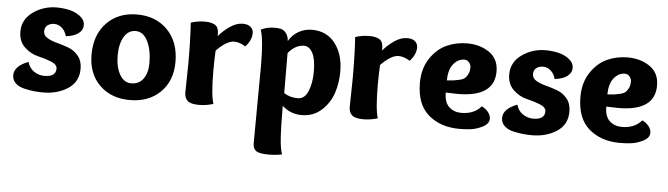

<svg xmlns="http://www.w3.org/2000/svg" viewBox="-47 -669 3848 1106"><g transform="rotate(5 1877.5 -116.0)"><path d="M308.1 -324.2Q299.8 -355 279.8 -372.1Q259.8 -389.2 235.8 -389.2Q212.9 -389.2 197 -377.2Q181.2 -365.2 181.2 -341.8Q181.2 -317.9 204.6 -304Q228 -290 261.5 -281.5Q294.9 -272.9 328.4 -260.5Q361.8 -248 385.5 -219Q409.2 -189.9 409.2 -145Q409.2 -68.8 348.6 -29.5Q288.1 9.8 206.1 9.8Q180.2 9.8 155 7.3Q129.9 4.9 97.4 -2.4Q64.9 -9.8 45.4 -28.3Q25.9 -46.9 25.9 -74.2Q25.9 -127.9 106.9 -158.2Q117.2 -122.1 145 -104Q172.9 -85.9 204.1 -85.9Q271 -85.9 271 -133.8Q271 -157.2 235.6 -171.6Q200.2 -186 158.2 -195.6Q116.2 -205.1 80.6 -238.5Q44.9 -272 44.9 -328.1Q44.9 -398.9 105.5 -441.9Q166 -484.9 242.2 -484.9Q276.9 -484.9 312.5 -477.5Q348.1 -470.2 377 -448.5Q405.8 -426.8 405.8 -396Q405.8 -369.1 381.3 -349.6Q356.9 -330.1 308.1 -324.2Z M707 9.8Q598.1 9.8 531.5 -56.2Q464.8 -122.1 464.8 -231.9Q464.8 -347.2 531.5 -416Q598.1 -484.9 707 -484.9Q815.9 -484.9 883.1 -416Q950.2 -347.2 950.2 -231.9Q950.2 -122.1 883.1 -56.2Q815.9 9.8 707 9.8ZM801.3 -211.9Q801.3 -288.1 776.1 -338.6Q751 -389.2 707 -389.2Q664.1 -389.2 639.6 -348.1Q615.2 -307.1 615.2 -240.2Q615.2 -173.8 639.6 -130.4Q664.1 -86.9 707 -86.9Q752 -86.9 776.6 -121.3Q801.3 -155.8 801.3 -211.9Z M1099.1 -478Q1137.2 -478 1158.2 -465.1Q1179.2 -452.1 1179.2 -414.1V-400.9Q1206.1 -433.1 1243.4 -459Q1280.8 -484.9 1317.9 -484.9Q1347.2 -484.9 1363 -471.4Q1378.9 -458 1378.9 -436Q1378.9 -395 1342.8 -356Q1308.1 -377.9 1277.8 -377.9Q1233.9 -377.9 1174.8 -316.9Q1171.9 -257.8 1171.9 -203.1Q1171.9 -61 1189 -9.8Q1147 2.9 1106 2.9Q1059.1 2.9 1040.5 -13.4Q1022 -29.8 1022 -62Q1022 -78.1 1023.4 -137Q1024.9 -195.8 1024.9 -231Q1024.9 -374 1018.1 -464.8Q1056.2 -478 1099.1 -478Z M1422.9 -460Q1459 -478 1502 -478Q1523.9 -478 1538.8 -474.6Q1553.7 -471.2 1567.9 -454.6Q1582 -438 1584 -408.2Q1606 -445.8 1641.4 -465.3Q1676.8 -484.9 1717.8 -484.9Q1803.7 -484.9 1852.3 -421.4Q1900.9 -357.9 1900.9 -258.8Q1900.9 -192.9 1881.3 -134Q1861.8 -75.2 1814.7 -32.7Q1767.6 9.8 1700.7 9.8Q1634.8 9.8 1587.9 -34.2Q1587.9 -27.8 1588.4 20Q1588.9 67.9 1589.4 86.4Q1589.8 105 1591.8 141.6Q1593.8 178.2 1597.7 202.6Q1601.6 227.1 1607.9 245.1Q1573.7 252.9 1531.7 252.9Q1478 252.9 1459 240Q1439.9 227.1 1439.9 195.8Q1439.9 98.1 1441.4 -46.9Q1442.9 -191.9 1442.9 -249Q1442.9 -408.2 1422.9 -460ZM1589.8 -107.9Q1622.6 -85 1669.9 -85Q1710 -85 1729.5 -132.6Q1749 -180.2 1749 -244.1Q1749 -317.9 1730 -353.5Q1710.9 -389.2 1680.7 -389.2Q1629.9 -389.2 1588.9 -338.9Q1589.8 -252.9 1589.8 -107.9Z M2049.8 -478Q2087.9 -478 2108.9 -465.1Q2129.9 -452.1 2129.9 -414.1V-400.9Q2156.7 -433.1 2194.1 -459Q2231.4 -484.9 2268.6 -484.9Q2297.9 -484.9 2313.7 -471.4Q2329.6 -458 2329.6 -436Q2329.6 -395 2293.5 -356Q2258.8 -377.9 2228.5 -377.9Q2184.6 -377.9 2125.5 -316.9Q2122.6 -257.8 2122.6 -203.1Q2122.6 -61 2139.6 -9.8Q2097.7 2.9 2056.6 2.9Q2009.8 2.9 1991.2 -13.4Q1972.7 -29.8 1972.7 -62Q1972.7 -78.1 1974.1 -137Q1975.6 -195.8 1975.6 -231Q1975.6 -374 1968.8 -464.8Q2006.8 -478 2049.8 -478Z M2615.2 -484.9Q2689.5 -484.9 2743.4 -448Q2797.4 -411.1 2797.4 -337.9Q2797.4 -189.9 2585.4 -189.9Q2566.4 -189.9 2516.6 -191.9Q2516.6 -134.8 2544.9 -108.9Q2573.2 -83 2615.2 -83Q2689.5 -83 2730.5 -130.9Q2753.4 -120.1 2768.1 -101.6Q2782.7 -83 2782.7 -64Q2782.7 -34.2 2747.1 -16.1Q2711.4 2 2678 5.9Q2644.5 9.8 2613.3 9.8Q2503.4 9.8 2433.3 -50.5Q2363.3 -110.8 2363.3 -234.9Q2363.3 -316.9 2401.9 -375.5Q2440.4 -434.1 2495.8 -459.5Q2551.3 -484.9 2615.2 -484.9ZM2607.4 -390.1Q2571.3 -390.1 2544.4 -357.7Q2517.6 -325.2 2516.6 -262.2Q2544.4 -264.2 2555.9 -265.6Q2567.4 -267.1 2588.9 -272Q2610.4 -276.9 2619.9 -285.4Q2629.4 -293.9 2637.5 -309.6Q2645.5 -325.2 2645.5 -348.1Q2645.5 -363.8 2634.5 -377Q2623.5 -390.1 2607.4 -390.1Z M3134.8 -324.2Q3126.5 -355 3106.4 -372.1Q3086.4 -389.2 3062.5 -389.2Q3039.6 -389.2 3023.7 -377.2Q3007.8 -365.2 3007.8 -341.8Q3007.8 -317.9 3031.2 -304Q3054.7 -290 3088.1 -281.5Q3121.6 -272.9 3155 -260.5Q3188.5 -248 3212.2 -219Q3235.8 -189.9 3235.8 -145Q3235.8 -68.8 3175.3 -29.5Q3114.7 9.8 3032.7 9.8Q3006.8 9.8 2981.7 7.3Q2956.5 4.9 2924.1 -2.4Q2891.6 -9.8 2872.1 -28.3Q2852.5 -46.9 2852.5 -74.2Q2852.5 -127.9 2933.6 -158.2Q2943.8 -122.1 2971.7 -104Q2999.5 -85.9 3030.8 -85.9Q3097.7 -85.9 3097.7 -133.8Q3097.7 -157.2 3062.3 -171.6Q3026.9 -186 2984.9 -195.6Q2942.9 -205.1 2907.2 -238.5Q2871.6 -272 2871.6 -328.1Q2871.6 -398.9 2932.1 -441.9Q2992.7 -484.9 3068.8 -484.9Q3103.5 -484.9 3139.2 -477.5Q3174.8 -470.2 3203.6 -448.5Q3232.4 -426.8 3232.4 -396Q3232.4 -369.1 3208 -349.6Q3183.6 -330.1 3134.8 -324.2Z M3543.5 -484.9Q3617.7 -484.9 3671.6 -448Q3725.6 -411.1 3725.6 -337.9Q3725.6 -189.9 3513.7 -189.9Q3494.6 -189.9 3444.8 -191.9Q3444.8 -134.8 3473.1 -108.9Q3501.5 -83 3543.5 -83Q3617.7 -83 3658.7 -130.9Q3681.6 -120.1 3696.3 -101.6Q3710.9 -83 3710.9 -64Q3710.9 -34.2 3675.3 -16.1Q3639.6 2 3606.2 5.9Q3572.8 9.8 3541.5 9.8Q3431.6 9.8 3361.6 -50.5Q3291.5 -110.8 3291.5 -234.9Q3291.5 -316.9 3330.1 -375.5Q3368.7 -434.1 3424.1 -459.5Q3479.5 -484.9 3543.5 -484.9ZM3535.6 -390.1Q3499.5 -390.1 3472.7 -357.7Q3445.8 -325.2 3444.8 -262.2Q3472.7 -264.2 3484.1 -265.6Q3495.6 -267.1 3517.1 -272Q3538.6 -276.9 3548.1 -285.4Q3557.6 -293.9 3565.7 -309.6Q3573.7 -325.2 3573.7 -348.1Q3573.7 -363.8 3562.7 -377Q3551.8 -390.1 3535.6 -390.1Z"/></g></svg>

Font: Sukar
Style: black
Weight: 900
Designer: Dario Muhafara - Ghiath Alsory
Foundry: Dario Muhafara - Ghiath Alsory
Version: Version 1.00 March 27, 2016, initial release